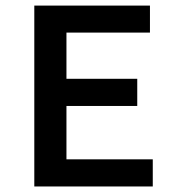

<svg xmlns="http://www.w3.org/2000/svg" viewBox="-20 -674 640 694"><path d="M104 0V-653.8H522V-556.2H220.2V-389.2H476.1V-291H220.2V-98.1H532.2V0Z"/></svg>

Font: SourceCodePro-Semibold
Style: Regular
Weight: 600
Monospace: yes
Designer: Paul D. Hunt
Foundry: Adobe Systems Incorporated
Version: Version 1.009;PS 1.000;hotconv 1.0.70;makeotf.lib2.5.5900